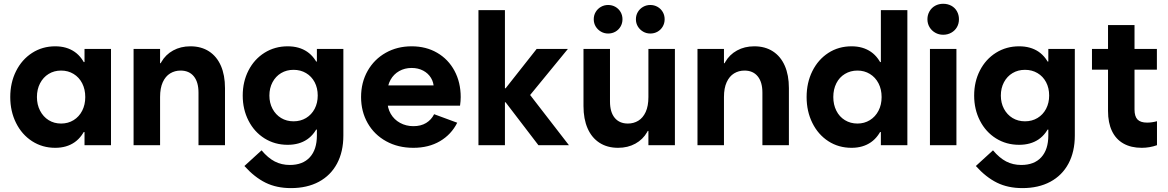

<svg xmlns="http://www.w3.org/2000/svg" viewBox="-20 -760 6114 1005"><path d="M269 13.7Q201.7 13.7 147.9 -21Q94.2 -55.7 64 -116.5Q33.7 -177.2 33.7 -252Q33.7 -327.1 64 -387.7Q94.2 -448.2 147.9 -482.9Q201.7 -517.6 269 -517.6Q329.1 -517.6 370.8 -488.5Q412.6 -459.5 434.6 -400.1Q456.5 -340.8 456.5 -252L406.7 -435.1H468.3V-68.8H406.7L456.5 -252Q456.5 -163.1 434.6 -104Q412.6 -44.9 370.8 -15.6Q329.1 13.7 269 13.7ZM426.3 -252Q426.3 -292.5 410.2 -324Q394 -355.5 365.2 -373Q336.4 -390.6 299.8 -390.6Q263.2 -390.6 234.6 -373Q206.1 -355.5 189.7 -324Q173.3 -292.5 173.3 -252Q173.3 -212.4 189.7 -180.7Q206.1 -148.9 234.6 -131.1Q263.2 -113.3 299.8 -113.3Q336.4 -113.3 365.2 -131.1Q394 -148.9 410.2 -180.4Q426.3 -211.9 426.3 -252ZM422.4 0V-101.6L444.3 -252L422.4 -385.7V-503.9H561V0Z M679.2 -503.9H817.9V0H679.2ZM925.3 -390.6Q895 -390.6 870.6 -375.7Q846.2 -360.8 832 -329.8Q817.9 -298.8 817.9 -252L802.2 -345.7V-429.2H833.5L802.2 -345.7Q802.2 -396.5 824.5 -435.3Q846.7 -474.1 886.2 -495.8Q925.8 -517.6 976.6 -517.6Q1033.2 -517.6 1074 -491.2Q1114.7 -464.8 1136.2 -415.8Q1157.7 -366.7 1157.7 -298.8V0H1019V-275.4Q1019 -330.6 994.4 -360.6Q969.7 -390.6 925.3 -390.6Z M1485.8 -2Q1418.5 -2 1364.7 -35.6Q1311 -69.3 1280.8 -128.4Q1250.5 -187.5 1250.5 -259.8Q1250.5 -332.5 1280.8 -391.4Q1311 -450.2 1364.7 -483.9Q1418.5 -517.6 1485.8 -517.6Q1545.9 -517.6 1587.6 -489.3Q1629.4 -460.9 1651.4 -403.8Q1673.3 -346.7 1673.3 -259.8L1623.5 -438H1686V-81.5H1623.5L1673.3 -259.8Q1673.3 -173.8 1651.4 -116.2Q1629.4 -58.6 1587.6 -30.3Q1545.9 -2 1485.8 -2ZM1643.1 -259.8Q1643.1 -299.3 1627 -329.8Q1610.8 -360.4 1582 -377.4Q1553.2 -394.5 1516.6 -394.5Q1480 -394.5 1451.4 -377.4Q1422.9 -360.4 1406.5 -329.6Q1390.1 -298.8 1390.1 -259.8Q1390.1 -221.2 1406.5 -190.4Q1422.9 -159.7 1451.4 -142.3Q1480 -125 1516.6 -125Q1553.2 -125 1582 -142.3Q1610.8 -159.7 1627 -190.4Q1643.1 -221.2 1643.1 -259.8ZM1259.3 108.9 1349.1 26.9Q1382.8 66.9 1418.2 85.2Q1453.6 103.5 1497.1 103.5Q1564.9 103.5 1601.8 63.2Q1638.7 22.9 1638.7 -50.8V-118.2L1661.1 -252L1638.7 -402.3V-503.9H1777.3V-50.8Q1777.3 34.2 1744.1 96.2Q1710.9 158.2 1649.2 191.4Q1587.4 224.6 1502.9 224.6Q1427.7 224.6 1370.1 196.3Q1312.5 168 1259.3 108.9Z M1870 -252Q1870 -328.8 1904.5 -389.4Q1939 -449.9 1999.1 -483.7Q2059.2 -517.6 2134.7 -517.6Q2210.2 -517.6 2268.3 -483.7Q2326.5 -449.9 2359 -389.4Q2391.5 -328.8 2391.5 -252Q2391.5 -231.3 2388 -206.9H1951.5V-312.9H2257.6L2250.6 -298Q2250.6 -328.1 2236 -352.2Q2221.5 -376.3 2195.1 -390.3Q2168.7 -404.3 2134.7 -404.3Q2098.4 -404.3 2069.5 -387.9Q2040.5 -371.5 2024.1 -342Q2007.6 -312.5 2007.6 -273.7V-234.4Q2007.6 -194.8 2025.2 -164.3Q2042.8 -133.9 2074.1 -116.8Q2105.5 -99.6 2143.9 -99.6Q2183.1 -99.6 2210.5 -116.3Q2237.9 -133 2252.4 -162.2L2373.3 -117.6Q2342.3 -55.9 2283.1 -21.1Q2224 13.7 2143.6 13.7Q2063.5 13.7 2001.4 -20.6Q1939.2 -54.8 1904.6 -115.4Q1870 -176.1 1870 -252Z M2484.4 -707H2623V0H2484.4ZM2599.6 -259.8 2644.5 -224.6H2597.7V-297.9H2644.5L2599.6 -263.7L2789.1 -503.9H2952.6L2754.9 -262.7L2958 0H2798.3Z M3512.7 0H3374V-503.9H3512.7ZM3266.6 -113.3Q3296.9 -113.3 3321.3 -128.2Q3345.7 -143.1 3359.9 -174.1Q3374 -205.1 3374 -252L3389.6 -158.2V-74.7H3358.4L3389.6 -158.2Q3389.6 -107.4 3367.4 -68.6Q3345.2 -29.8 3305.7 -8.1Q3266.1 13.7 3215.3 13.7Q3158.7 13.7 3117.9 -12.7Q3077.1 -39.1 3055.7 -88.1Q3034.2 -137.2 3034.2 -205.1V-503.9H3172.9V-228.5Q3172.9 -173.3 3197.5 -143.3Q3222.2 -113.3 3266.6 -113.3ZM3087.9 -659.2Q3087.9 -680.2 3098.1 -697.3Q3108.4 -714.4 3125.5 -724.1Q3142.6 -733.9 3163.1 -733.9Q3184.1 -733.9 3201.2 -724.1Q3218.3 -714.4 3228.3 -697.3Q3238.3 -680.2 3238.3 -659.2Q3238.3 -638.2 3228.3 -621.1Q3218.3 -604 3201.2 -594.2Q3184.1 -584.5 3163.1 -584.5Q3142.6 -584.5 3125.5 -594.5Q3108.4 -604.5 3098.1 -621.3Q3087.9 -638.2 3087.9 -659.2ZM3308.6 -659.2Q3308.6 -680.2 3318.8 -697.3Q3329.1 -714.4 3346.2 -724.1Q3363.3 -733.9 3383.8 -733.9Q3404.8 -733.9 3421.9 -724.1Q3439 -714.4 3449 -697.3Q3459 -680.2 3459 -659.2Q3459 -638.2 3449 -621.1Q3439 -604 3421.9 -594.2Q3404.8 -584.5 3383.8 -584.5Q3363.3 -584.5 3346.2 -594.5Q3329.1 -604.5 3318.8 -621.3Q3308.6 -638.2 3308.6 -659.2Z M3630.9 -503.9H3769.5V0H3630.9ZM3877 -390.6Q3846.7 -390.6 3822.3 -375.7Q3797.9 -360.8 3783.7 -329.8Q3769.5 -298.8 3769.5 -252L3753.9 -345.7V-429.2H3785.2L3753.9 -345.7Q3753.9 -396.5 3776.1 -435.3Q3798.3 -474.1 3837.9 -495.8Q3877.4 -517.6 3928.2 -517.6Q3984.9 -517.6 4025.6 -491.2Q4066.4 -464.8 4087.9 -415.8Q4109.4 -366.7 4109.4 -298.8V0H3970.7V-275.4Q3970.7 -330.6 3946 -360.6Q3921.4 -390.6 3877 -390.6Z M4729.5 -707H4590.8V-385.7L4612.8 -252L4590.8 -101.6V0H4729.5ZM4575.2 -68.8H4636.7V-435.1H4575.2L4625 -252Q4625 -340.8 4603 -400.1Q4581.1 -459.5 4539.1 -488.5Q4497.1 -517.6 4437.5 -517.6Q4369.1 -517.6 4315.7 -482.9Q4262.3 -448.2 4232.2 -387.7Q4202.1 -327.1 4202.1 -252Q4202.1 -177.2 4232.2 -116.5Q4262.2 -55.7 4315.7 -21Q4369.1 13.7 4437.5 13.7Q4497.1 13.7 4539.1 -15.6Q4581.1 -44.9 4603 -104Q4625 -163.1 4625 -252ZM4341.8 -252Q4341.8 -292.5 4357.7 -324Q4373.5 -355.5 4402.6 -373Q4431.6 -390.6 4468.4 -390.6Q4504.3 -390.6 4533.2 -373Q4562 -355.5 4578.4 -324Q4594.7 -292.5 4594.7 -252Q4594.7 -211.9 4578.4 -180.4Q4562 -148.9 4533.2 -131.1Q4504.3 -113.3 4468.4 -113.3Q4431.6 -113.3 4402.6 -131.1Q4373.5 -148.9 4357.7 -180.6Q4341.8 -212.3 4341.8 -252Z M4847.7 -503.9H4986.3V0H4847.7ZM4834.5 -659.2Q4834.5 -682.1 4845.5 -700.9Q4856.4 -719.7 4875.2 -730Q4894 -740.2 4917 -740.2Q4940.4 -740.2 4959.5 -730Q4978.5 -719.7 4989 -700.9Q4999.5 -682.1 4999.5 -659.2Q4999.5 -636.2 4989 -617.9Q4978.5 -599.6 4959.5 -588.9Q4940.4 -578.1 4917 -578.1Q4894 -578.1 4875.2 -588.9Q4856.4 -599.6 4845.5 -617.9Q4834.5 -636.2 4834.5 -659.2Z M5314.5 -2Q5247.1 -2 5193.4 -35.6Q5139.6 -69.3 5109.4 -128.4Q5079.1 -187.5 5079.1 -259.8Q5079.1 -332.5 5109.4 -391.4Q5139.6 -450.2 5193.4 -483.9Q5247.1 -517.6 5314.5 -517.6Q5374.5 -517.6 5416.3 -489.3Q5458 -460.9 5480 -403.8Q5502 -346.7 5502 -259.8L5452.1 -438H5514.6V-81.5H5452.1L5502 -259.8Q5502 -173.8 5480 -116.2Q5458 -58.6 5416.3 -30.3Q5374.5 -2 5314.5 -2ZM5471.7 -259.8Q5471.7 -299.3 5455.6 -329.8Q5439.5 -360.4 5410.6 -377.4Q5381.8 -394.5 5345.2 -394.5Q5308.6 -394.5 5280 -377.4Q5251.5 -360.4 5235.1 -329.6Q5218.8 -298.8 5218.8 -259.8Q5218.8 -221.2 5235.1 -190.4Q5251.5 -159.7 5280 -142.3Q5308.6 -125 5345.2 -125Q5381.8 -125 5410.6 -142.3Q5439.5 -159.7 5455.6 -190.4Q5471.7 -221.2 5471.7 -259.8ZM5087.9 108.9 5177.7 26.9Q5211.4 66.9 5246.8 85.2Q5282.2 103.5 5325.7 103.5Q5393.6 103.5 5430.4 63.2Q5467.3 22.9 5467.3 -50.8V-118.2L5489.7 -252L5467.3 -402.3V-503.9H5606V-50.8Q5606 34.2 5572.8 96.2Q5539.6 158.2 5477.8 191.4Q5416 224.6 5331.5 224.6Q5256.3 224.6 5198.7 196.3Q5141.1 168 5087.9 108.9Z M5695.8 -503.9H6035.6V-395.5H5695.8ZM5779.8 -179.2V-628.9H5918.5V-187Q5918.5 -150.9 5934.1 -134.5Q5949.7 -118.2 5984.4 -118.2Q6009.3 -118.2 6036.1 -125.5V0Q5997.6 13.7 5956.1 13.7Q5899.9 13.7 5860.4 -8.8Q5820.8 -31.2 5800.3 -74.5Q5779.8 -117.7 5779.8 -179.2Z"/></svg>

Font: Wanted Sans Std Variable
Style: Regular
Weight: 400
Designer: Original Design by Kil Hyung-jin and Kang Hanbin, Wanted Lab, Inc;
Foundry: Wanted Lab, Inc.
Version: Version 1.003;Glyphs 3.2 (3227)